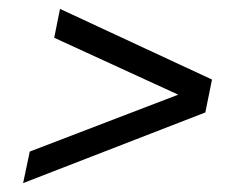

<svg xmlns="http://www.w3.org/2000/svg" viewBox="-20 -469 546 432"><path d="M32 -57 47 -128 381 -256 102 -384 115 -449 457 -290 442 -216Z"/></svg>

Font: Saira SemiCondensed
Style: Italic
Weight: 400
Width: 4
Italic angle: -12°
Designer: Hector Gatti with collaboration of the Omnibus-Type team
Foundry: Omnibus-Type
Version: Version 1.101